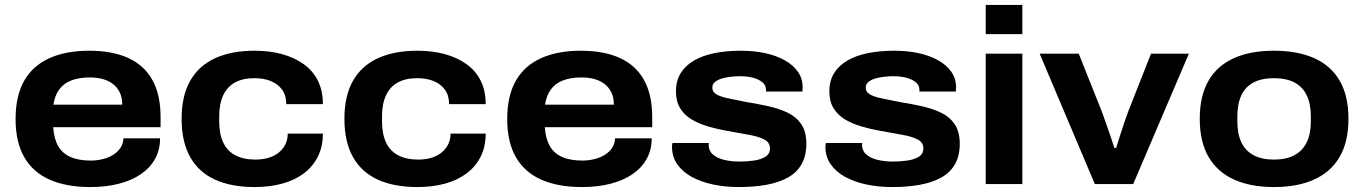

<svg xmlns="http://www.w3.org/2000/svg" viewBox="-20 -744 5512 776"><path d="M345 12Q249 12 181.5 -17.5Q114 -47 78.5 -108Q43 -169 43 -263Q43 -357 78 -418Q113 -479 180 -509Q247 -539 340 -539Q434 -539 498.5 -509.5Q563 -480 596 -420.5Q629 -361 629 -271V-230H195Q198 -184 215 -154Q232 -124 265 -109.5Q298 -95 347 -95Q370 -95 393.5 -100.5Q417 -106 435.5 -117Q454 -128 466 -145Q478 -162 479 -185H627Q627 -139 607 -102.5Q587 -66 550 -40.5Q513 -15 461 -1.5Q409 12 345 12ZM196 -321H474Q474 -350 464 -370.5Q454 -391 436.5 -404.5Q419 -418 395.5 -424.5Q372 -431 343 -431Q300 -431 268.5 -419Q237 -407 219 -382Q201 -357 196 -321Z M1009 12Q915 12 849 -18Q783 -48 748.5 -109.5Q714 -171 714 -264Q714 -357 749 -418Q784 -479 850 -509Q916 -539 1009 -539Q1069 -539 1119 -525.5Q1169 -512 1207 -485Q1245 -458 1265 -417.5Q1285 -377 1285 -323H1137Q1137 -358 1120.5 -381Q1104 -404 1075.5 -416Q1047 -428 1008 -428Q961 -428 929.5 -410.5Q898 -393 882 -358.5Q866 -324 866 -274V-253Q866 -203 882 -168.5Q898 -134 931 -116.5Q964 -99 1013 -99Q1051 -99 1080 -111.5Q1109 -124 1126 -148Q1143 -172 1143 -204H1285Q1285 -151 1264.5 -110.5Q1244 -70 1207 -42.5Q1170 -15 1119.5 -1.5Q1069 12 1009 12Z M1667 12Q1573 12 1507 -18Q1441 -48 1406.5 -109.5Q1372 -171 1372 -264Q1372 -357 1407 -418Q1442 -479 1508 -509Q1574 -539 1667 -539Q1727 -539 1777 -525.5Q1827 -512 1865 -485Q1903 -458 1923 -417.5Q1943 -377 1943 -323H1795Q1795 -358 1778.5 -381Q1762 -404 1733.5 -416Q1705 -428 1666 -428Q1619 -428 1587.5 -410.5Q1556 -393 1540 -358.5Q1524 -324 1524 -274V-253Q1524 -203 1540 -168.5Q1556 -134 1589 -116.5Q1622 -99 1671 -99Q1709 -99 1738 -111.5Q1767 -124 1784 -148Q1801 -172 1801 -204H1943Q1943 -151 1922.5 -110.5Q1902 -70 1865 -42.5Q1828 -15 1777.5 -1.5Q1727 12 1667 12Z M2332 12Q2236 12 2168.5 -17.5Q2101 -47 2065.5 -108Q2030 -169 2030 -263Q2030 -357 2065 -418Q2100 -479 2167 -509Q2234 -539 2327 -539Q2421 -539 2485.5 -509.5Q2550 -480 2583 -420.5Q2616 -361 2616 -271V-230H2182Q2185 -184 2202 -154Q2219 -124 2252 -109.5Q2285 -95 2334 -95Q2357 -95 2380.5 -100.5Q2404 -106 2422.5 -117Q2441 -128 2453 -145Q2465 -162 2466 -185H2614Q2614 -139 2594 -102.5Q2574 -66 2537 -40.5Q2500 -15 2448 -1.5Q2396 12 2332 12ZM2183 -321H2461Q2461 -350 2451 -370.5Q2441 -391 2423.5 -404.5Q2406 -418 2382.5 -424.5Q2359 -431 2330 -431Q2287 -431 2255.5 -419Q2224 -407 2206 -382Q2188 -357 2183 -321Z M2967 12Q2910 12 2861 1.5Q2812 -9 2775 -29.5Q2738 -50 2717 -80.5Q2696 -111 2696 -151Q2696 -155 2696.5 -159Q2697 -163 2698 -166H2845Q2845 -165 2844.5 -162Q2844 -159 2844 -157Q2845 -133 2862.5 -118.5Q2880 -104 2908.5 -97.5Q2937 -91 2969 -91Q2998 -91 3026.5 -95Q3055 -99 3073.5 -110.5Q3092 -122 3092 -144Q3092 -168 3069.5 -180Q3047 -192 3008 -199Q2969 -206 2919 -215Q2879 -222 2841.5 -233Q2804 -244 2775 -261.5Q2746 -279 2729 -306.5Q2712 -334 2712 -375Q2712 -418 2731.5 -449Q2751 -480 2786 -500Q2821 -520 2869 -529.5Q2917 -539 2974 -539Q3026 -539 3071 -529.5Q3116 -520 3150.5 -501Q3185 -482 3204.5 -454.5Q3224 -427 3224 -391Q3224 -386 3223.5 -381Q3223 -376 3223 -374H3076V-380Q3076 -399 3062 -411Q3048 -423 3024.5 -429.5Q3001 -436 2971 -436Q2955 -436 2935.5 -434Q2916 -432 2898.5 -427Q2881 -422 2870 -413Q2859 -404 2859 -390Q2859 -371 2878.5 -361Q2898 -351 2930.5 -345Q2963 -339 3000 -331Q3044 -324 3086.5 -314.5Q3129 -305 3163.5 -288.5Q3198 -272 3218.5 -242Q3239 -212 3239 -163Q3239 -114 3219.5 -80Q3200 -46 3163.5 -26Q3127 -6 3077 3Q3027 12 2967 12Z M3587 12Q3530 12 3481 1.5Q3432 -9 3395 -29.5Q3358 -50 3337 -80.5Q3316 -111 3316 -151Q3316 -155 3316.5 -159Q3317 -163 3318 -166H3465Q3465 -165 3464.5 -162Q3464 -159 3464 -157Q3465 -133 3482.5 -118.5Q3500 -104 3528.5 -97.5Q3557 -91 3589 -91Q3618 -91 3646.5 -95Q3675 -99 3693.5 -110.5Q3712 -122 3712 -144Q3712 -168 3689.5 -180Q3667 -192 3628 -199Q3589 -206 3539 -215Q3499 -222 3461.5 -233Q3424 -244 3395 -261.5Q3366 -279 3349 -306.5Q3332 -334 3332 -375Q3332 -418 3351.5 -449Q3371 -480 3406 -500Q3441 -520 3489 -529.5Q3537 -539 3594 -539Q3646 -539 3691 -529.5Q3736 -520 3770.5 -501Q3805 -482 3824.5 -454.5Q3844 -427 3844 -391Q3844 -386 3843.5 -381Q3843 -376 3843 -374H3696V-380Q3696 -399 3682 -411Q3668 -423 3644.5 -429.5Q3621 -436 3591 -436Q3575 -436 3555.5 -434Q3536 -432 3518.5 -427Q3501 -422 3490 -413Q3479 -404 3479 -390Q3479 -371 3498.5 -361Q3518 -351 3550.5 -345Q3583 -339 3620 -331Q3664 -324 3706.5 -314.5Q3749 -305 3783.5 -288.5Q3818 -272 3838.5 -242Q3859 -212 3859 -163Q3859 -114 3839.5 -80Q3820 -46 3783.5 -26Q3747 -6 3697 3Q3647 12 3587 12Z M3964 -606V-724H4112V-606ZM3964 0V-527H4112V0Z M4405 0 4182 -527H4340L4434 -291Q4440 -275 4449 -249Q4458 -223 4467.5 -196Q4477 -169 4484 -146H4491Q4498 -168 4506.5 -195Q4515 -222 4524 -248.5Q4533 -275 4539 -291L4632 -527H4785L4560 0Z M5129 12Q5034 12 4967 -18.5Q4900 -49 4864.5 -110Q4829 -171 4829 -264Q4829 -357 4864.5 -418Q4900 -479 4967 -509Q5034 -539 5129 -539Q5224 -539 5291.5 -509Q5359 -479 5394.5 -418Q5430 -357 5430 -264Q5430 -171 5394.5 -110Q5359 -49 5291.5 -18.5Q5224 12 5129 12ZM5129 -99Q5179 -99 5212 -117Q5245 -135 5261.5 -169Q5278 -203 5278 -253V-274Q5278 -324 5261.5 -358.5Q5245 -393 5212 -410.5Q5179 -428 5129 -428Q5079 -428 5046 -410.5Q5013 -393 4997 -358.5Q4981 -324 4981 -274V-253Q4981 -203 4997 -169Q5013 -135 5046 -117Q5079 -99 5129 -99Z"/></svg>

Font: Archivo SemiExpanded
Style: Bold
Weight: 700
Width: 6
Designer: Hector Gatti
Foundry: Omnibus-Type
Version: Version 2.001